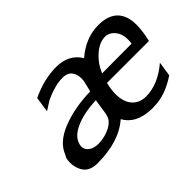

<svg xmlns="http://www.w3.org/2000/svg" viewBox="-86 -729 979 979"><g transform="rotate(-45 403.5 -239.5)"><path d="M73 -124Q74 -126 81 -138Q105 -203 193 -238.5Q281 -274 399 -277L412 -330Q412 -333 414 -341Q418 -378 402 -402Q386 -426 349 -426Q318 -426 294 -419Q268 -412 249 -404.5Q230 -397 222.5 -393Q215 -389 197.5 -377.5Q180 -366 172 -361L184 -444Q276 -488 365 -488Q455 -488 497 -419Q576 -487 667 -487Q794 -487 806 -371Q810 -319 793 -247H490Q463 -132 513 -83Q540 -57 583 -57Q669 -57 754 -129L742 -50Q656 8 574 8Q562 10 549 8Q447 3 409 -67Q323 9 166 9Q107 9 84.5 -32Q62 -73 73 -124ZM171 -126Q170 -125 170 -124Q169 -122 169 -121Q164 -94 184 -76Q204 -58 240 -58Q277 -58 314 -73Q351 -88 366 -114Q370 -122 372.5 -131.5Q375 -141 376.5 -150.5Q378 -160 381 -181.5Q384 -203 388 -225Q297 -221 239 -194.5Q181 -168 171 -126ZM507 -299Q542 -299 614 -299.5Q686 -300 721 -300Q728 -360 704.5 -390.5Q681 -421 651 -421Q609 -421 568.5 -385.5Q528 -350 507 -299Z"/></g></svg>

Font: Coval
Style: Italic
Weight: 400
Foundry: Context Ltd
Version: Version 001.000